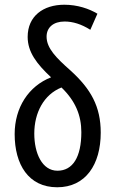

<svg xmlns="http://www.w3.org/2000/svg" viewBox="-20 -782 488 812"><path d="M252 -762C163 -762 97 -714 97 -626C97 -562 135 -512 196 -455C101 -418 42 -327 42 -215C42 -87 100 10 222 10C342 10 406 -86 406 -221C406 -332 364 -406 278 -484C218 -537 177 -578 177 -627C177 -666 206 -691 253 -691C288 -691 324 -680 362 -656L392 -724C357 -745 308 -762 252 -762ZM240 -412C299 -355 324 -294 324 -223C324 -118 288 -60 223 -60C158 -60 125 -134 125 -217C125 -305 165 -382 240 -412Z"/></svg>

Font: Noto Sans UI Condensed
Style: Regular
Weight: 400
Width: 3
Designer: Monotype Design Team
Foundry: Monotype Imaging Inc.
Version: Version 1.901